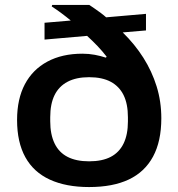

<svg xmlns="http://www.w3.org/2000/svg" viewBox="-20 -744 720 776"><path d="M340 12Q247 12 181.5 -18Q116 -48 82.5 -108.5Q49 -169 49 -259Q49 -344 80.5 -403.5Q112 -463 171.5 -495Q231 -527 313 -527Q339 -527 363 -522.5Q387 -518 408 -511L411 -515Q394 -537 374 -558Q354 -579 332 -599L160 -584V-652L266 -661Q248 -676 228.5 -690.5Q209 -705 189 -718L191 -724H341Q353 -716 364.5 -708Q376 -700 387.5 -691.5Q399 -683 409 -674L570 -688V-621L476 -613Q525 -565 559.5 -510.5Q594 -456 613 -395Q632 -334 632 -266Q632 -173 598.5 -111Q565 -49 500.5 -18.5Q436 12 340 12ZM340 -92Q393 -92 427.5 -110Q462 -128 479.5 -164Q497 -200 497 -253V-270Q497 -324 479.5 -359.5Q462 -395 427.5 -413.5Q393 -432 340 -432Q288 -432 253 -413.5Q218 -395 200.5 -359.5Q183 -324 183 -270V-254Q183 -201 200.5 -164.5Q218 -128 253 -110Q288 -92 340 -92Z"/></svg>

Font: Archivo SemiExpanded SemiBold
Style: Regular
Weight: 600
Width: 6
Designer: Hector Gatti
Foundry: Omnibus-Type
Version: Version 2.001